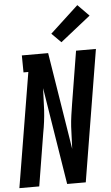

<svg xmlns="http://www.w3.org/2000/svg" viewBox="-68 -1028 619 1069"><g transform="rotate(-5 242.0 -493.5)"><path d="M-4 0 102 -640H75L74 -735H221L308 -192Q310 -223 310.5 -254Q311 -285 313 -316Q315 -347 319.5 -378.5Q324 -410 329 -441L377 -735H488L367 0H263L176 -543Q174 -512 173.5 -481Q173 -450 171 -419Q169 -388 165 -356.5Q161 -325 155 -294L107 0ZM300 -789 248 -841 406 -987 469 -923Z"/></g></svg>

Font: Iosevka QP
Style: Bold Italic
Weight: 700
Italic angle: -9°
Designer: Belleve Invis
Foundry: Belleve Invis
Version: Version 20.0.0; ttfautohint (v1.8.4)